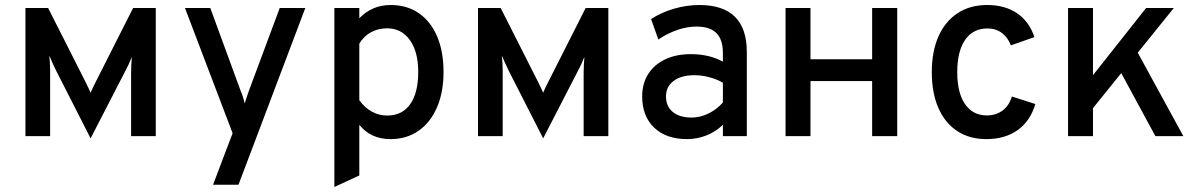

<svg xmlns="http://www.w3.org/2000/svg" viewBox="-20 -543 4776 766"><path d="M341.5 9 204.5 -260Q197 -275.5 190.2 -290.2Q183.5 -305 176.5 -321.5Q178 -309.5 179 -293.8Q180 -278 180 -261.5V0H81.5V-511H172L320.5 -217.5Q328 -202 333 -191.8Q338 -181.5 341.5 -173Q345 -181.5 349.8 -191.8Q354.5 -202 362.5 -217.5L511 -511H601.5V0H503V-253Q503 -269.5 504 -286.8Q505 -304 506 -316Q499.5 -299.5 492.5 -284.5Q485.5 -269.5 477 -254Z M830 194 908 -11.5 718 -511H819L940.5 -179.5Q946 -167 949.5 -155.5Q953 -144 956.5 -130.5Q960.5 -144 964.2 -155.2Q968 -166.5 972.5 -179.5L1096 -511H1198L931.5 194Z M1314 203V-511H1413.5V-470Q1464 -523 1538.5 -523Q1603.5 -523 1650.8 -490.5Q1698 -458 1723.8 -398Q1749.5 -338 1749.5 -256Q1749.5 -174.5 1723.2 -114.2Q1697 -54 1649.5 -21Q1602 12 1538 12Q1499 12 1468 -2Q1437 -16 1413.5 -45V157ZM1524.5 -82Q1584.5 -82 1616.5 -127.2Q1648.5 -172.5 1648.5 -256Q1648.5 -337 1615 -383.5Q1581.5 -430 1524.5 -430Q1488 -430 1459.8 -414.2Q1431.5 -398.5 1413.5 -369V-143Q1435.5 -113 1463.8 -97.5Q1492 -82 1524.5 -82Z M2147 9 2010 -260Q2002.5 -275.5 1995.8 -290.2Q1989 -305 1982 -321.5Q1983.5 -309.5 1984.5 -293.8Q1985.5 -278 1985.5 -261.5V0H1887V-511H1977.5L2126 -217.5Q2133.5 -202 2138.5 -191.8Q2143.5 -181.5 2147 -173Q2150.5 -181.5 2155.2 -191.8Q2160 -202 2168 -217.5L2316.5 -511H2407V0H2308.5V-253Q2308.5 -269.5 2309.5 -286.8Q2310.5 -304 2311.5 -316Q2305 -299.5 2298 -284.5Q2291 -269.5 2282.5 -254Z M2721 12Q2637.5 12 2589.8 -33.8Q2542 -79.5 2542 -158.5Q2542 -209.5 2566 -247.5Q2590 -285.5 2633.8 -306.2Q2677.5 -327 2736.5 -327Q2772.5 -327 2804.8 -319.5Q2837 -312 2864 -297V-331.5Q2864 -385.5 2838 -411.2Q2812 -437 2758.5 -437Q2721.5 -437 2682.2 -423.5Q2643 -410 2606.5 -385.5L2577.5 -467Q2618 -493.5 2668.8 -508.2Q2719.5 -523 2770 -523Q2865 -523 2912.2 -476Q2959.5 -429 2959.5 -335.5V0H2864V-45Q2835.5 -17.5 2798.5 -2.8Q2761.5 12 2721 12ZM2739 -74Q2773 -74 2805.8 -89.8Q2838.5 -105.5 2864 -134V-213Q2840 -227 2809.5 -235Q2779 -243 2751 -243Q2698 -243 2667.5 -220.2Q2637 -197.5 2637 -158Q2637 -119 2664 -96.5Q2691 -74 2739 -74Z M3114 0V-511H3213.5V-306.5H3459.5V-511H3559.5V0H3459.5V-219.5H3213.5V0Z M3915 12Q3847.5 12 3798.8 -20.2Q3750 -52.5 3723.8 -112.2Q3697.5 -172 3697.5 -255Q3697.5 -338 3724.2 -398Q3751 -458 3800.5 -490.5Q3850 -523 3918.5 -523Q3989 -523 4037.2 -490.5Q4085.5 -458 4107 -395L4013 -362Q4000.5 -394.5 3976.5 -412Q3952.5 -429.5 3919.5 -429.5Q3862 -429.5 3830.5 -384Q3799 -338.5 3799 -255Q3799 -173 3830 -127.8Q3861 -82.5 3917 -82.5Q3953.5 -82.5 3979.8 -102Q4006 -121.5 4017 -158L4110.5 -128Q4090.5 -60 4040 -24Q3989.5 12 3915 12Z M4300.5 -62V-192.5L4552.5 -511H4663ZM4241 0V-511H4340.5V0ZM4589.5 0 4431.5 -291.5 4497.5 -372.5 4701 0Z"/></svg>

Font: Overpass Medium
Style: Regular
Weight: 500
Designer: Delve Withrington, Dave Bailey, Thomas Jockin
Foundry: Delve Fonts LLC
Version: Version 4.000